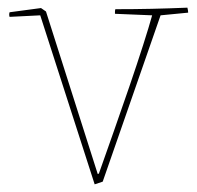

<svg xmlns="http://www.w3.org/2000/svg" viewBox="-20 -475 515 501"><path d="M227 6 85 -435 5 -431Q3 -437 5 -443L87 -454L100 -445L235 -21L238 -22Q256 -73 277 -132.5Q298 -192 318 -250.5Q338 -309 353.5 -357.5Q369 -406 377 -435L280 -439Q280 -441 280 -444.5Q280 -448 281 -451Q331 -451 375.5 -452Q420 -453 469 -455Q471 -447 471 -442L399 -435L248 -1Q246 0 237.5 2.5Q229 5 227 6Z"/></svg>

Font: Labrada Thin
Style: Regular
Weight: 100
Designer: Mercedes Jáuregui
Foundry: Omnibus-Type Team
Version: Version 1.000; ttfautohint (v1.8.4.7-5d5b)